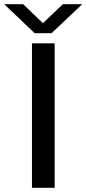

<svg xmlns="http://www.w3.org/2000/svg" viewBox="-44 -893 411 913"><path d="M108 0V-687H216V0ZM-24 -873H66L183 -761H137L255 -873H347L201 -735H121Z"/></svg>

Font: Archivo Expanded
Style: Regular
Weight: 400
Width: 7
Designer: Hector Gatti
Foundry: Omnibus-Type
Version: Version 2.001